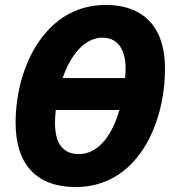

<svg xmlns="http://www.w3.org/2000/svg" viewBox="-20 -745 707 775"><path d="M286 10C531 10 646 -239 646 -469C646 -628 567 -725 406 -725C163 -725 43 -475 43 -249C43 -85 124 10 286 10ZM485 -430H233C264 -521 320 -593 394 -593C454 -593 487 -546 487 -470C487 -457 486 -443 485 -430ZM299 -123C237 -123 202 -162 202 -249C202 -265 203 -283 205 -301H462C434 -202 378 -123 299 -123Z"/></svg>

Font: Noto Sans SemiCondensed ExtraBold
Style: Italic
Weight: 800
Width: 4
Italic angle: -12°
Designer: Monotype Design Team
Foundry: Monotype Imaging Inc.
Version: Version 2.013